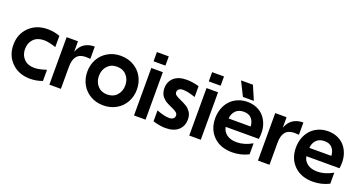

<svg xmlns="http://www.w3.org/2000/svg" viewBox="-41 -1443 4003 2128"><g transform="rotate(20 1960.0 -379.5)"><path d="M470.2 -414.1Q437.5 -424.3 422.4 -428.5Q407.2 -432.6 380.1 -437.7Q353 -442.9 330.1 -442.9Q251.5 -442.9 206.8 -397.5Q162.1 -352.1 162.1 -279.8Q162.1 -208 207 -162.6Q252 -117.2 330.1 -117.2Q353 -117.2 380.1 -122.3Q407.2 -127.4 422.4 -131.6Q437.5 -135.7 470.2 -146V-14.2Q400.4 12.2 326.2 12.2Q193.8 12.2 109.4 -69.6Q24.9 -151.4 24.9 -279.8Q24.9 -408.2 109.4 -490Q193.8 -571.8 326.2 -571.8Q401.9 -571.8 470.2 -545.9Z M550.8 -560.1H684.6V-436Q733.4 -568.8 879.9 -568.8V-423.8Q856 -426.8 827.6 -426.8Q755.4 -426.8 721.2 -385.3Q687 -343.8 687 -259.8V0H550.8Z M1188.5 -571.8Q1272.9 -571.8 1340.1 -533.4Q1407.2 -495.1 1444.3 -428.5Q1481.4 -361.8 1481.4 -279.8Q1481.4 -197.8 1444.3 -131.1Q1407.2 -64.5 1340.1 -26.1Q1272.9 12.2 1188.5 12.2Q1104.5 12.2 1037.6 -26.1Q970.7 -64.5 933.6 -131.1Q896.5 -197.8 896.5 -279.8Q896.5 -361.8 933.6 -428.5Q970.7 -495.1 1037.6 -533.4Q1104.5 -571.8 1188.5 -571.8ZM1188.5 -116.2Q1259.3 -116.2 1302 -162.8Q1344.7 -209.5 1344.7 -279.8Q1344.7 -350.1 1302 -397Q1259.3 -443.8 1188.5 -443.8Q1118.7 -443.8 1076.2 -397Q1033.7 -350.1 1033.7 -279.8Q1033.7 -209.5 1076.2 -162.8Q1118.7 -116.2 1188.5 -116.2Z M1549.3 -560.1H1685.5V0H1549.3ZM1547.4 -638.2V-747.1H1687.5V-638.2Z M1921.9 12.2Q1855 12.2 1774.9 -13.2V-142.1Q1863.3 -106.9 1921.9 -106.9Q1954.1 -106.9 1970.9 -120.8Q1987.8 -134.8 1987.8 -155.8Q1987.8 -178.7 1969.7 -193.6Q1951.7 -208.5 1909.2 -227.1Q1890.1 -235.4 1878.4 -241Q1866.7 -246.6 1849.4 -256.1Q1832 -265.6 1821.3 -274.7Q1810.5 -283.7 1798.1 -297.1Q1785.6 -310.5 1778.6 -325Q1771.5 -339.4 1766.8 -358.6Q1762.2 -377.9 1762.2 -399.9Q1762.2 -478 1815.4 -524.9Q1868.7 -571.8 1964.8 -571.8Q2032.7 -571.8 2110.8 -549.8V-421.9Q2020.5 -453.1 1964.8 -453.1Q1932.6 -453.1 1916.3 -439.2Q1899.9 -425.3 1899.9 -403.8Q1899.9 -382.3 1918 -368.7Q1936 -355 1979 -335.9Q2001 -326.2 2014.6 -319.3Q2028.3 -312.5 2047.6 -301Q2066.9 -289.6 2079.1 -276.9Q2091.3 -264.2 2103 -247.3Q2114.7 -230.5 2120.4 -208.7Q2126 -187 2126 -161.1Q2126 -82 2072.5 -34.9Q2019 12.2 1921.9 12.2Z M2200.7 -560.1H2336.9V0H2200.7ZM2198.7 -638.2V-747.1H2338.9V-638.2Z M2708.5 12.2Q2569.8 12.2 2487.5 -68.8Q2405.3 -149.9 2405.3 -279.8Q2405.3 -341.8 2425 -395.5Q2444.8 -449.2 2480.5 -488Q2516.1 -526.9 2568.1 -549.3Q2620.1 -571.8 2682.1 -571.8Q2743.2 -571.8 2793.2 -549.8Q2843.3 -527.8 2875.7 -490.5Q2908.2 -453.1 2925.8 -404.1Q2943.4 -355 2943.4 -299.8Q2943.4 -265.6 2938.5 -229H2547.4Q2554.7 -178.2 2598.6 -144Q2642.6 -109.9 2719.2 -109.9Q2805.2 -109.9 2900.4 -163.1V-33.2Q2810.1 12.2 2708.5 12.2ZM2531.2 -771H2671.4L2742.2 -606H2613.3ZM2546.4 -327.1H2806.2Q2803.2 -384.3 2772 -419.7Q2740.7 -455.1 2680.2 -455.1Q2618.2 -455.1 2584.2 -418.7Q2550.3 -382.3 2546.4 -327.1Z M3011.2 -560.1H3145V-436Q3193.8 -568.8 3340.3 -568.8V-423.8Q3316.4 -426.8 3288.1 -426.8Q3215.8 -426.8 3181.6 -385.3Q3147.5 -343.8 3147.5 -259.8V0H3011.2Z M3660.2 12.2Q3521.5 12.2 3439.2 -68.8Q3356.9 -149.9 3356.9 -279.8Q3356.9 -341.8 3376.7 -395.5Q3396.5 -449.2 3432.1 -488Q3467.8 -526.9 3519.8 -549.3Q3571.8 -571.8 3633.8 -571.8Q3694.8 -571.8 3744.9 -549.8Q3794.9 -527.8 3827.4 -490.5Q3859.9 -453.1 3877.4 -404.1Q3895 -355 3895 -299.8Q3895 -265.6 3890.1 -229H3499Q3506.3 -178.2 3550.3 -144Q3594.2 -109.9 3670.9 -109.9Q3756.8 -109.9 3852.1 -163.1V-33.2Q3761.7 12.2 3660.2 12.2ZM3498 -327.1H3757.8Q3754.9 -384.3 3723.6 -419.7Q3692.4 -455.1 3631.8 -455.1Q3569.8 -455.1 3535.9 -418.7Q3502 -382.3 3498 -327.1Z"/></g></svg>

Font: TASA Explorer
Style: Bold
Weight: 700
Designer: Weizhong Zhang
Foundry: Local Remote
Version: Version 1.000;Glyphs 3.1.2 (3151)